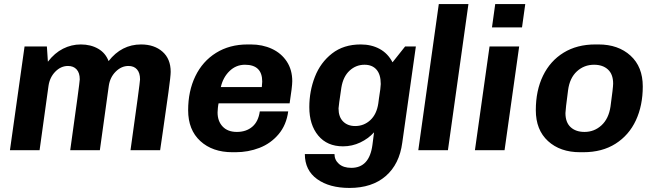

<svg xmlns="http://www.w3.org/2000/svg" viewBox="-20 -740 3225 946"><path d="M515 -439Q579 -521 675 -521Q740 -521 780.5 -485.5Q821 -450 821 -386Q821 -366 810 -286Q799 -206 782 -89L769 0H623Q670 -334 670 -349Q670 -381 655 -398Q640 -415 613 -415Q578 -415 550 -387Q522 -359 516 -317L472 0H326Q373 -335 373 -349Q373 -381 357.5 -398Q342 -415 315 -415Q280 -415 252.5 -387Q225 -359 219 -317L175 0H29L101 -511H211L216 -436Q249 -479 290.5 -500Q332 -521 378 -521Q427 -521 463.5 -500Q500 -479 515 -439Z M1420 -340Q1420 -314 1407 -231H1057Q1055 -223 1053.5 -208.5Q1052 -194 1052 -186Q1052 -143 1077 -116.5Q1102 -90 1147 -90Q1193 -90 1223 -115.5Q1253 -141 1260 -191H1400Q1391 -124 1352.5 -78.5Q1314 -33 1258.5 -11.5Q1203 10 1141 10H1125Q1027 10 967 -45Q907 -100 907 -197Q907 -291 942.5 -364.5Q978 -438 1044.5 -479.5Q1111 -521 1200 -521H1216Q1273 -521 1319.5 -499.5Q1366 -478 1393 -437Q1420 -396 1420 -340ZM1068 -311H1270Q1272 -329 1272 -338Q1272 -421 1187 -421Q1143 -421 1111 -390Q1079 -359 1068 -311Z M1914 -433 1976 -511H2029L1962 -37Q1948 69 1880.5 127.5Q1813 186 1702 186Q1603 186 1542.5 142.5Q1482 99 1482 19H1628Q1628 48 1650 67.5Q1672 87 1711 87Q1800 87 1815 -26L1823 -88Q1795 -57 1755 -38Q1715 -19 1670 -19Q1592 -19 1548 -72Q1504 -125 1504 -212Q1504 -291 1531.5 -361.5Q1559 -432 1616 -476.5Q1673 -521 1757 -521Q1810 -521 1850.5 -499Q1891 -477 1914 -433ZM1662 -309Q1648 -215 1648 -206Q1648 -164 1670.5 -141.5Q1693 -119 1730 -119Q1773 -119 1804.5 -148Q1836 -177 1844 -231L1847 -254Q1856 -310 1856 -326Q1856 -373 1835 -397Q1814 -421 1776 -421Q1734 -421 1702.5 -392Q1671 -363 1662 -309Z M2288 -720 2187 0H2041L2142 -720Z M2552 -605H2404L2420 -720H2568ZM2466 0H2320L2392 -511H2538Z M3147 -314Q3147 -220 3113 -147Q3079 -74 3013 -32Q2947 10 2854 10H2838Q2740 10 2680 -45Q2620 -100 2620 -197Q2620 -294 2655.5 -367Q2691 -440 2757 -480.5Q2823 -521 2913 -521H2929Q3026 -521 3086.5 -466Q3147 -411 3147 -314ZM2779 -296Q2766 -198 2766 -183Q2766 -137 2791.5 -113.5Q2817 -90 2860 -90Q2908 -90 2943.5 -122.5Q2979 -155 2988 -215Q3001 -309 3001 -328Q3001 -374 2975.5 -397.5Q2950 -421 2907 -421Q2858 -421 2822.5 -388.5Q2787 -356 2779 -296Z"/></svg>

Font: Chivo
Style: Bold Italic
Weight: 700
Italic angle: -8.05°
Designer: Hector Gatti
Foundry: Omnibus-Type
Version: Version 1.007